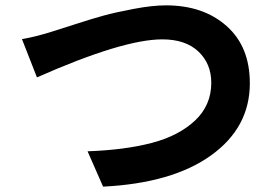

<svg xmlns="http://www.w3.org/2000/svg" viewBox="-20 -693 1040 717"><path d="M62 -547Q116 -556 184 -578Q188 -579 257.5 -601.5Q327 -624 369.5 -635.5Q412 -647 480.5 -660Q549 -673 600 -673Q739 -673 826 -596Q913 -519 913 -382Q913 -217 768.5 -113Q624 -9 365 4L307 -128Q447 -133 547.5 -159.5Q648 -186 708.5 -243Q769 -300 769 -384Q769 -455 721 -500.5Q673 -546 586 -546Q439 -546 118 -404Z"/></svg>

Font: Noto Sans Korean Bold
Style: Bold
Weight: 700
Designer: Ryoko NISHIZUKA  (kana & ideographs); Paul D. Hunt (Latin, Greek & Cyrillic); Wenlong ZHANG  (bopomofo); Sandoll Communi
Foundry: Adobe Systems Incorporated
Version: Version 1.000;PS 1;hotconv 1.0.78;makeotf.lib2.5.61930